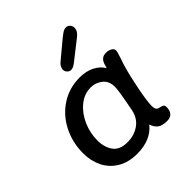

<svg xmlns="http://www.w3.org/2000/svg" viewBox="-201 -873 1021 1021"><g transform="rotate(-45 310.0 -362.0)"><path d="M534 -53Q534 -31 522 -16Q510 -1 485 -1Q449 -1 431 -13.5Q413 -26 403 -55Q351 10 248 10Q183 10 137.5 -17.5Q92 -45 69 -91.5Q46 -138 46 -195Q46 -277 81 -345.5Q116 -414 178 -454Q240 -494 318 -494Q367 -494 402.5 -475.5Q438 -457 455 -427L462 -451Q474 -488 509 -488Q530 -488 543.5 -479.5Q557 -471 557 -459Q557 -450 551 -432.5Q545 -415 544 -410Q535 -386 531 -371Q514 -314 498 -232.5Q482 -151 482 -116Q482 -98 487.5 -90Q493 -82 507 -80Q521 -77 527.5 -72.5Q534 -68 534 -53ZM392 -175Q416 -297 416 -325Q416 -370 387 -392.5Q358 -415 322 -415Q273 -415 233 -382Q193 -349 170.5 -297.5Q148 -246 148 -191Q148 -138 173 -104Q198 -70 254 -70Q306 -70 344 -97Q382 -124 392 -175ZM284 -586Q284 -595 290 -606.5Q296 -618 308 -627L404 -707Q423 -722 433 -728Q443 -734 454 -734Q468 -734 477 -724Q486 -714 486 -700Q486 -675 458 -654L356 -574Q342 -563 333 -558.5Q324 -554 315 -554Q302 -554 293 -564Q284 -574 284 -586Z"/></g></svg>

Font: Mali Medium
Style: Italic
Weight: 500
Italic angle: -10°
Version: Version 1.000; ttfautohint (v1.6)